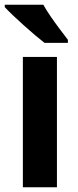

<svg xmlns="http://www.w3.org/2000/svg" viewBox="-28 -786 327 806"><path d="M211 0H68V-547H211ZM154 -766Q166 -744 185 -716.5Q204 -689 223.5 -663Q243 -637 257 -619V-606H159Q142 -619 119 -638.5Q96 -658 71.5 -680Q47 -702 26 -722Q5 -742 -8 -756V-766Z"/></svg>

Font: Noto Sans Hebrew SemiCondensed
Style: Bold
Weight: 700
Width: 4
Designer: Monotype Design Team
Foundry: Monotype Imaging Inc.
Version: Version 2.004; ttfautohint (v1.8.4.7-5d5b)